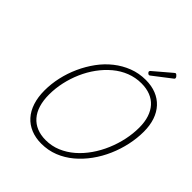

<svg xmlns="http://www.w3.org/2000/svg" viewBox="-355 -1606 1853 1853"><g transform="rotate(45 571.0 -680.0)"><path d="M523 19Q445 19 381.5 -7Q318 -33 273.5 -82.5Q229 -132 205.5 -204Q182 -276 182 -366Q182 -457 202.5 -548Q223 -639 261.5 -724Q300 -809 354 -883Q408 -957 477.5 -1012Q547 -1067 628.5 -1098.5Q710 -1130 802 -1130Q881 -1130 944 -1105Q1007 -1080 1051.5 -1032Q1096 -984 1119 -916Q1142 -848 1142 -763Q1142 -673 1122 -580.5Q1102 -488 1064 -400.5Q1026 -313 971 -237Q916 -161 847.5 -103.5Q779 -46 697.5 -13.5Q616 19 523 19ZM529 -35Q611 -35 683.5 -65.5Q756 -96 817.5 -149Q879 -202 928.5 -273Q978 -344 1012.5 -425.5Q1047 -507 1065 -592Q1083 -677 1083 -759Q1083 -836 1063.5 -895Q1044 -954 1007.5 -994.5Q971 -1035 917.5 -1056Q864 -1077 796 -1077Q716 -1077 643 -1048.5Q570 -1020 508 -968Q446 -916 396.5 -848Q347 -780 312.5 -701Q278 -622 259.5 -538Q241 -454 241 -370Q241 -290 260 -227.5Q279 -165 316.5 -122Q354 -79 407.5 -57Q461 -35 529 -35ZM790 -1184Q782 -1184 773.5 -1192.5Q765 -1201 765 -1208Q765 -1211 766 -1213.5Q767 -1216 771 -1221L946 -1370Q951 -1373 954 -1376Q957 -1379 961 -1379Q968 -1379 975 -1373Q982 -1367 987.5 -1359.5Q993 -1352 993 -1345Q993 -1340 992 -1337.5Q991 -1335 986 -1331L803 -1190Q799 -1187 796 -1185.5Q793 -1184 790 -1184Z"/></g></svg>

Font: Playwrite CU ExtraLight
Style: Regular
Weight: 250
Designer: Veronika Burian, José Scaglione
Foundry: TypeTogether
Version: Version 1.002